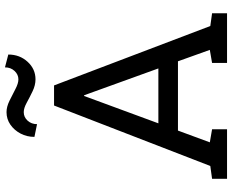

<svg xmlns="http://www.w3.org/2000/svg" viewBox="-102 -851 953 789"><g transform="rotate(-90 374.5 -456.5)"><path d="M34.2 0V-61.5L86.9 -68.8L335.4 -710.9H418L662.1 -68.8L714.4 -61.5V0H510.3V-61.5L564 -70.8L517.1 -201.7H232.4L184.1 -70.8L237.8 -61.5V0ZM262.2 -282.2H487.8L383.3 -571.3L377.4 -587.4H374.5L368.7 -571.3ZM258.8 -780.8 206.5 -791.5Q206.5 -822.8 220.2 -848.6Q233.9 -874.5 256.8 -890.4Q279.8 -906.2 308.1 -906.2Q330.1 -906.2 355 -894Q379.9 -881.8 403.1 -869.6Q426.3 -857.4 442.9 -857.4Q462.9 -857.4 477.5 -873.3Q492.2 -889.2 492.2 -912.6L544.9 -898.9Q544.9 -852.1 515.1 -819.6Q485.4 -787.1 442.9 -787.1Q418.9 -787.1 394 -799.1Q369.1 -811 346.9 -823.2Q324.7 -835.4 308.1 -835.4Q287.6 -835.4 273.2 -819.6Q258.8 -803.7 258.8 -780.8Z"/></g></svg>

Font: Roboto Slab
Style: Regular
Weight: 400
Designer: Google
Version: Version 2.000; ttfautohint (v1.8.1.43-b0c9)